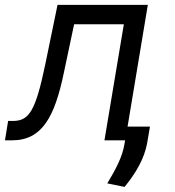

<svg xmlns="http://www.w3.org/2000/svg" viewBox="-37 -565 705 773"><path d="M-17 0H11.4C132.1 0 183.2 -93.8 220.2 -272.7L261.4 -467.3H461.6L383.5 0H466.6L464.5 12.8C456 66.8 429 116.5 394.9 173.3L464.5 187.5C509.9 132.1 544 73.9 555.4 11.4L566.8 -55.4H476.6L558.2 -545.5H194.6L144.9 -304C106.5 -120.7 81 -78.1 15.6 -78.1H-4.3Z"/></svg>

Font: Magic Ui Pro
Style: Italic
Weight: 400
Italic angle: -9.39999°
Designer: Stefan Endress, Andreas Faust
Version: Version 1.000;FEAKit 1.0